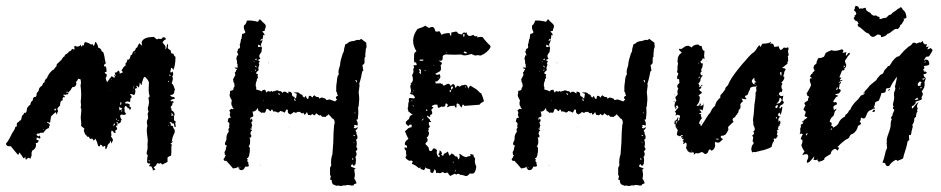

<svg xmlns="http://www.w3.org/2000/svg" viewBox="-34 -590 3192 651"><path d="M3 -94H-3L-8 -95Q-12 -96 -14 -103Q-6 -111 4 -132Q8 -141 14 -149L16 -153L17 -157Q19 -162 23 -161V-171Q25 -176 29 -176Q33 -183 37 -182L41 -198Q47 -202 48 -208Q53 -205 56 -212L57 -219Q58 -221 58 -224Q64 -233 69 -235Q69 -240 72 -245L75 -248L78 -251Q76 -255 80 -259Q82 -263 87 -261L90 -267V-271Q90 -275 97 -282Q97 -293 108 -299L110 -302L111 -306Q112 -309 117 -311Q117 -320 126 -326Q126 -331 135 -343Q144 -354 148 -354L151 -358L155 -363Q160 -368 158 -372Q162 -375 172 -385L176 -389L178 -393Q181 -398 185 -399Q185 -403 189 -406L193 -408L197 -411Q199 -416 202 -416Q204 -416 206 -418Q209 -421 210 -424H212L214 -423Q217 -421 219 -423Q217 -431 218.5 -433.5Q220 -436 226 -432Q238 -432 239 -439Q243 -427 245 -435Q246 -436 246 -438L248 -437L250 -435Q251 -444 254 -447Q256 -448 266 -444L270 -442L273 -440Q278 -438 279 -441Q281 -439 281 -438L282 -436L283 -434Q286 -437 287 -440L288 -444L289 -448Q293 -446 294 -443L295 -440L297 -438L298 -434V-429Q306 -427 309 -421L311 -416Q312 -415 316 -413L317 -410L318 -407L320 -399L321 -392Q323 -379 325 -376L323 -374L321 -372Q317 -370 319 -365H324Q328 -358 327 -346H324L321 -345Q323 -339 328 -338Q328 -332 327 -330L326 -328L325 -327Q323 -325 329 -311L337 -322L345 -332Q350 -327 354 -327Q358 -327 353 -335L355 -336H357Q355 -342 355 -344Q361 -342 367 -351Q372 -349 372 -340Q379 -344 382 -344Q383 -347 378 -351L381 -356L384 -361Q390 -368 392 -368V-371L391 -374Q399 -382 397 -388Q403 -386 406 -392L408 -398L409 -403Q414 -403 415 -409Q415 -410 415.5 -411.5Q416 -413 417 -414Q421 -418 424 -419L425 -422L426 -425Q427 -428 431 -429L434 -436L438 -443Q440 -443 442 -440L444 -438L446 -435Q447 -436 447 -441L446 -447Q450 -458 464 -462Q466 -463 470 -463.5Q474 -464 476 -464L488 -465L492 -461L496 -458Q499 -455 503 -459Q515 -455 518 -464L522 -463H525Q527 -462 529 -457Q522 -455 517 -446L522 -440L526 -435Q529 -429 526 -423Q530 -424 531 -431L532 -437Q534 -441 535 -442Q536 -439 536 -433L535 -431V-429Q534 -425 545 -419V-416L546 -413Q546 -410 549 -408Q554 -410 555 -405L557 -400Q559 -398 561 -398Q561 -366 553 -352Q552 -358 548 -360Q547 -361 546 -359Q545 -357 545 -353L543 -345Q548 -343 551 -348Q556 -337 550 -331Q555 -324 548 -308Q552 -305 555 -298L557 -292L559 -287L557 -280L556 -274Q553 -268 544 -268Q542 -264 550 -262L553 -261H555Q558 -260 559 -257Q558 -254 554 -254H552L550 -253Q546 -251 544 -249Q546 -245 549 -247H552L555 -244Q555 -242 554 -242H552L551 -241Q552 -234 544 -227Q549 -221 547 -216Q557 -212 558 -202Q555 -194 556 -187Q556 -179 561 -179Q563 -176 560 -173L561 -167L562 -160Q557 -158 557 -163L556 -168Q556 -170 554 -172Q548 -170 548 -175Q551 -177 549 -179Q550 -175 547 -175L545 -176H542Q541 -173 542 -172H544L545 -170V-164Q552 -164 553 -160V-158L554 -156Q556 -152 558 -150Q560 -142 556 -136Q556 -135 553 -129L551 -123L550 -118Q547 -109 549 -109Q549 -109 552 -112Q553 -108 544 -103L547 -101L549 -98Q547 -96 547 -92V-73L546 -62Q535 -59 534 -55V-41L516 -32L514 -34Q513 -36 511 -38Q509 -33 499 -37Q494 -25 488 -24Q486 -22 489 -20L491 -18L493 -16Q489 -13 484 -12Q485 -14 483 -19L481 -22L479 -26H473Q471 -28 473 -31L475 -33L476 -35L471 -36Q467 -36 466 -37Q463 -45 467 -63L463 -69L464 -76L466 -84Q467 -94 466 -101Q467 -106 467 -116L465 -132Q462 -153 466 -163Q461 -180 468 -188V-194L467 -200Q466 -207 470 -211Q465 -222 469 -230Q470 -231 470 -236L471 -240V-248L470 -253Q468 -260 473 -262V-267Q470 -273 470 -286Q471 -301 471 -310Q470 -318 457 -330Q452 -326 451 -321L448 -312L447 -308V-305Q447 -302 446 -302Q444 -302 440 -311L439 -302L437 -293L430 -300Q428 -298 429 -296L430 -294L431 -293L428 -290Q426 -290 423 -289Q428 -279 421 -267L418 -269L414 -270Q410 -272 407 -271Q408 -270 408 -268Q412 -265 412 -262Q413 -258 408 -256Q408 -247 407 -244L403 -245Q402 -246 400 -246Q390 -246 390 -240L394 -239H399Q405 -237 406 -235Q408 -232 405 -232H402L406 -229L410 -225Q411 -221 406 -217Q404 -225 399 -223Q398 -229 390 -231L389 -227L388 -224Q387 -221 389 -217Q386 -212 394 -204Q386 -198 383 -201Q366 -204 379 -183Q374 -182 376 -177Q372 -170 363 -171L365 -165Q359 -164 359 -162L361 -159L363 -155Q364 -151 361 -150Q358 -150 358 -148Q356 -145 358 -139Q354 -138 351 -142L349 -145Q347 -147 345 -147Q342 -144 343 -138L344 -133Q344 -130 342 -128Q349 -118 349 -116Q349 -114 348 -112L346 -108L345 -103Q344 -105 342.5 -108.5Q341 -112 341 -113L339 -109L338 -106Q335 -102 334 -102Q333 -101 331 -98L330 -93Q329 -88 325 -84Q322 -85 323 -94Q319 -97 315 -91Q312 -100 305 -99Q306 -95 304.5 -94Q303 -93 299 -95Q295 -111 289 -120Q288 -118 286 -115Q284 -114 284 -113L281 -117L278 -121Q274 -117 271 -120Q268 -122 268 -127Q264 -124 261 -128L258 -132Q256 -134 255 -134L253 -139L251 -144Q249 -151 253 -153Q243 -161 241 -163Q242 -169 241 -179Q239 -192 240 -195L242 -219Q238 -226 241 -233Q239 -248 240 -249Q243 -268 239 -301Q242 -308 239 -321L231 -323Q230 -320 229 -318.5Q228 -317 227 -315.5Q226 -314 225 -313.5Q224 -313 223 -313Q227 -307 223 -300Q219 -294 212 -295Q207 -289 206 -285L204 -283L202 -281L198 -277Q198 -270 195 -270H191Q190 -270 188 -268L186 -269H184Q182 -270 180 -267Q187 -264 186 -260Q180 -262 179 -258Q177 -255 179 -250Q172 -249 171 -243L170 -237L169 -231Q159 -224 161 -218L162 -216L163 -214Q163 -212 160 -207L158 -201L155 -210L147 -203L139 -195Q138 -189 136 -175Q134 -173 131 -175L129 -176L126 -177Q124 -175 127 -174L130 -172L132 -171Q136 -166 135 -165L133 -162Q132 -161 132 -156Q125 -154 121 -150L117 -145L113 -140H103Q101 -138 98 -137H92Q89 -134 91 -131L94 -129L96 -127Q97 -128 99 -131Q106 -124 101 -120L96 -122L91 -124Q90 -123 90 -120V-116L94 -115L98 -113Q97 -112 95 -109Q96 -108 93 -106Q90 -104 87 -106Q92 -88 75 -79Q73 -73 73 -72V-67Q74 -62 69 -52L63 -55L60 -54L58 -52Q56 -48 53 -50Q52 -51 52 -59Q48 -52 45 -54L43 -57L41 -61L32 -73Q31 -72 31 -71L30 -69Q30 -68 29 -67Q28 -66 28 -64L21 -72L15 -79ZM370 -223 371 -219V-216L374 -217L377 -218Q379 -219 381 -223Q374 -223 372 -228Q370 -226 370 -223ZM349 -164Q356 -164 356 -171Q354 -172 352.5 -170Q351 -168 349 -164ZM547 -206 548 -205V-204Q548 -199 547 -197L555 -199L550 -204V-206Q550 -207 549 -208ZM373 -235H376Q380 -240 375 -245Q373 -235 373 -235ZM421 -302Q419 -297 417 -289Q420 -289 421 -302ZM150 -220 151 -217 152 -214 154 -216 155 -218Q158 -220 156 -222ZM360 -176 362 -174 363 -171Q366 -174 365 -176Q364 -177 360 -176ZM194 -279 189 -278Q193 -275 198 -277Q196 -279 194 -279ZM357 -336 356 -334 357 -333H358L360 -335Q358 -335 357 -336ZM540 -338Q541 -336 541 -331Q544 -334 545 -334Q545 -335 540 -338ZM370 -181 367 -183Q366 -183 364 -181Q368 -180 370 -181ZM363 -183Q362 -184 362 -184Q362 -186 361 -186L360 -189Q357 -184 363 -183ZM377 -212Q379 -212 381 -214L379 -216Q375 -214 377 -212ZM423 -414V-408Q426 -412 423 -414ZM469 -46 471 -44 472 -42Q474 -45 473.5 -46Q473 -47 469 -46ZM537 -311Q537 -312 538 -313Q538 -314 539 -316Q533 -315 537 -311ZM538 -166 536 -162Q539 -162 538 -166ZM552 -187Q548 -188 548 -188Q548 -186 552 -187ZM346 -320 344 -322Q342 -320 346 -320ZM418 -282 417 -283 416 -285Q417 -282 417.5 -281Q418 -280 419 -281Q419 -282 418 -282ZM116 -150 113 -153Q113 -148 116 -150ZM318 -383 317 -382 318 -381Q320 -383 318 -383ZM341 -283V-284L340 -285Q340 -283 341 -283ZM482 -31Q481 -32 480 -32Q480 -31 482 -31ZM523 -436Z M728 -55Q726 -57 732 -63Q727 -64 728 -70Q726 -73 728 -76L730 -79L731 -82L732 -85V-89Q734 -94 736 -96Q727 -97 729 -106L732 -112L734 -118Q732 -132 742 -144Q738 -151 744 -158Q742 -162 743 -164L744 -170Q743 -175 738 -177L739 -183L740 -187Q741 -191 749 -191Q747 -194 745 -200V-203L746 -205Q748 -210 743 -215Q750 -222 752 -221L754 -220Q757 -220 758 -221Q758 -222 757 -223L755 -225Q753 -226 754 -229Q748 -234 752 -250L749 -255L746 -261Q743 -268 746 -273Q745 -280 747 -282L751 -283L757 -285Q756 -287 758 -291L759 -294L761 -296V-301L760 -308Q758 -310 757 -314V-318L756 -322Q758 -323 760 -328L762 -332L764 -336L763 -340L762 -344L763 -345Q764 -346 765 -346L766 -349Q766 -353 769 -353Q770 -357 767 -357L764 -358L761 -361H772Q774 -362 772 -364L771 -366V-367Q773 -372 769 -376Q771 -382 767 -391Q770 -398 769 -402H774L773 -407L771 -411Q769 -418 773 -419Q771 -425 778 -426Q780 -428 780 -433L779 -436V-439L781 -444L782 -450Q782 -456 785 -459L786 -467L787 -475Q796 -476 798 -481Q790 -496 794 -505Q798 -506 800 -511L802 -516L803 -520Q817 -522 841 -516L842 -519L844 -521Q845 -523 847 -525L852 -520L857 -515Q866 -508 867 -503Q868 -501 866 -495L864 -490L863 -485Q857 -485 855 -483Q864 -475 863 -470L861 -471L859 -472L858 -468V-464Q856 -457 855 -456Q857 -453 854 -446L851 -441Q851 -437 852 -435Q849 -434 847 -436L845 -437L843 -439Q841 -437 841 -436V-432Q843 -428 851 -433Q854 -432 854 -425L853 -420V-415L849 -409L846 -404Q843 -398 849 -391Q842 -388 839 -386Q845 -384 846 -383Q847 -380 843 -376Q845 -374 845 -370L843 -364Q840 -356 844 -353L839 -349L835 -344Q832 -340 841 -338Q838 -332 841 -326Q836 -322 837 -318Q830 -302 835 -293V-291L834 -287Q848 -283 854 -280Q855 -284 858 -285H861L865 -286Q866 -284 867.5 -280.5Q869 -277 869 -276Q871 -278 873 -280L875 -281Q878 -281 879 -280Q883 -278 887 -282L891 -278Q892 -282 898 -281Q903 -285 909 -283L913 -281Q916 -280 919 -281L920 -279L922 -277Q924 -275 925 -275Q925 -278 928 -279H933L936 -278L938 -276L944 -273V-276L943 -279Q954 -280 956 -272V-268L957 -265Q958 -263 965 -261Q963 -258 970 -256Q970 -258 970.5 -261Q971 -264 971.5 -266Q972 -268 972 -269.5Q972 -271 972 -272L967 -274L961 -276Q975 -278 980 -275L982 -273L984 -271Q986 -270 992 -268Q990 -264 998 -259L1000 -262L1002 -265L1004 -262L1005 -259Q1006 -255 1010 -254Q1012 -256 1012 -258L1013 -263Q1013 -266 1020 -265Q1024 -258 1026 -260L1028 -264Q1030 -266 1032 -267Q1037 -262 1040 -261H1044Q1048 -261 1049 -255Q1054 -260 1059 -259L1065 -257L1070 -255Q1071 -248 1082 -253L1092 -250L1102 -246L1109 -253Q1104 -256 1105 -260Q1106 -264 1112 -265L1110 -269Q1109 -271 1109 -274Q1109 -276 1108 -277L1106 -279V-294Q1106 -297 1106.5 -303Q1107 -309 1108 -312Q1109 -334 1115 -338Q1112 -346 1116 -359L1119 -369L1120 -379L1122 -388L1125 -398Q1128 -410 1132 -416Q1132 -425 1137 -440Q1138 -440 1140 -441Q1142 -442 1143 -442Q1149 -450 1165 -451L1169 -452L1174 -454Q1179 -456 1184 -454Q1186 -455 1188 -456.5Q1190 -458 1191 -458L1200 -451L1208 -445V-439L1209 -434Q1209 -428 1206 -423V-417L1205 -411Q1204 -404 1205 -398Q1202 -396 1202 -391V-382Q1203 -372 1195 -370Q1196 -359 1198 -351Q1197 -351 1194 -347L1192 -337L1190 -327Q1187 -314 1184 -306Q1186 -300 1184 -292L1183 -284L1182 -277Q1184 -263 1184 -253L1183 -241L1182 -229L1180 -227Q1181 -221 1181 -206L1180 -196L1179 -185H1177L1174 -184Q1181 -174 1178 -164Q1169 -168 1166 -165Q1170 -160 1165 -158Q1168 -154 1172 -155L1175 -157L1179 -159Q1180 -155 1171 -147Q1177 -139 1174 -136Q1178 -132 1178 -125Q1178 -117 1173 -117Q1178 -105 1174 -92Q1182 -84 1172 -77Q1175 -72 1175 -68Q1175 -62 1171 -58Q1173 -52 1173 -46L1172 -40V-34L1170 -32Q1168 -29 1166 -27Q1161 -32 1160 -34L1158 -31L1155 -27Q1157 -24 1163 -22L1167 -21L1172 -18Q1167 -16 1167 -15L1168 -8L1169 -1Q1170 4 1168 12Q1166 16 1171 21L1173 26L1175 31L1171 33L1166 35Q1166 39 1161 39H1157L1153 38Q1142 36 1138 39Q1134 38 1129 39L1121 41Q1114 38 1107 40Q1103 38 1095 35Q1092 31 1091 27V22Q1091 20 1085 19L1086 15L1087 11Q1089 6 1085 4V-18Q1085 -24 1089 -28Q1087 -52 1093 -66Q1097 -110 1097 -141Q1097 -143 1099 -167Q1102 -174 1100 -180Q1098 -188 1091 -189Q1091 -191 1089 -193L1086 -196Q1081 -201 1080 -203Q1080 -202 1079 -202L1078 -200L1075 -198Q1071 -197 1070 -193Q1068 -194 1064 -194H1060Q1057 -194 1053 -200Q1051 -200 1049 -198L1046 -200L1044 -202Q1041 -203 1038 -206Q1034 -199 1032 -199Q1031 -199 1024 -204Q1023 -200 1019 -199L1015 -200H1011Q1010 -202 1008.5 -205.5Q1007 -209 1007 -210L1003 -205Q1002 -202 1000 -202Q996 -199 996 -208Q993 -205 989 -206Q984 -208 983 -212Q982 -209 975 -211Q969 -204 962 -211Q960 -207 957 -206L954 -204L951 -202Q942 -205 942 -211V-215Q942 -217 940 -219Q936 -219 935 -215L933 -211L931 -208Q923 -213 919 -213Q916 -215 914 -211Q908 -206 903 -211L898 -212H892L891 -214V-216Q891 -218 887 -219Q884 -213 883 -213L881 -214L878 -217Q875 -221 870 -221Q870 -220 868 -216L866 -211Q863 -205 857 -209Q853 -206 850 -209L847 -212Q846 -213 843 -213Q842 -214 840 -224Q832 -210 822 -212L824 -204L825 -196Q824 -196 823 -195Q822 -194 821 -193L817 -192Q813 -191 816 -182Q818 -186 819 -189Q822 -184 822 -182Q822 -177 818 -176Q820 -166 821 -163Q817 -159 820 -154H814Q814 -152 817 -151L819 -150L821 -148Q816 -146 815 -136Q817 -132 818 -131Q818 -126 817 -123L815 -124L812 -125L814 -117V-108Q814 -99 809 -94Q814 -90 813 -86V-74L812 -71Q810 -68 812 -66L810 -62L809 -58Q808 -55 803 -53Q805 -49 807 -47L803 -45Q810 -38 808 -37V-34Q808 -33 810 -29Q809 -25 804 -25H797Q795 -17 789 -14Q780 -11 776 -18Q776 -18 775 -20Q774 -23 774 -25Q770 -20 756 -19L745 -32L733 -45Q728 -43 725 -47Q722 -51 728 -55ZM849 -453Q849 -452 850 -451Q851 -451 852 -452Q853 -453 855 -456L854 -457L852 -458Q850 -454 849 -453ZM968 -247Q969 -248 967 -252L966 -255L965 -257Q961 -250 968 -247ZM832 -367Q831 -368 831 -367Q831 -365 832 -364L835 -361Q836 -362 836 -363L835 -365Q833 -367 832 -367ZM1175 -318H1170L1172 -316L1173 -314Q1173 -312 1175 -310Q1176 -311 1176 -314ZM915 -270 913 -273Q911 -275 909 -275Q911 -271 912 -268Q913 -268 915 -270ZM1160 -55V-52L1159 -50Q1164 -48 1165 -49ZM1170 -130Q1166 -134 1164 -130Q1167 -127 1170 -130ZM830 -388 836 -386V-389L835 -392L833 -390Q831 -389 830 -388ZM1171 -205Q1170 -206 1170 -212Q1167 -205 1171 -205ZM834 -349V-356Q830 -350 834 -349ZM776 -18Q781 -20 781 -25Q779 -21 776 -18ZM1169 -105 1163 -108Q1166 -104 1169 -105ZM827 -382V-383Q826 -382 826 -381Q827 -381 829 -379Q830 -380 828 -381ZM818 -349 817 -348V-347Q820 -347 818 -349ZM878 -376V-378Q875 -378 877 -376Q878 -375 878 -376ZM777 -24Q778 -25 776 -25Q775 -24 777 -24ZM945 -158 947 -160Q945 -160 945 -158ZM861 -249H859V-248Q861 -246 861 -249ZM850 -31V-29Q850 -28 851 -29V-30Q851 -31 850 -31ZM440 -83V-82Q441 -83 440 -83Z M1338 -85Q1336 -90 1341 -91Q1341 -89 1343 -87Q1351 -95 1339 -99Q1337 -111 1351 -119Q1347 -125 1339 -145L1344 -149L1349 -154Q1356 -159 1361 -158L1362 -163V-167Q1352 -169 1351 -162L1349 -163L1348 -164Q1348 -166 1345 -168L1343 -169L1342 -171V-177Q1344 -180 1346 -180Q1346 -182 1349 -184L1351 -185L1353 -187Q1354 -199 1366 -202Q1360 -204 1357 -207L1354 -210Q1352 -212 1350 -212Q1351 -217 1348 -222L1350 -228V-234Q1350 -242 1353 -247L1352 -250V-253Q1352 -256 1355 -258L1364 -257Q1369 -255 1371 -257Q1373 -258 1373 -259Q1373 -260 1371.5 -262.5Q1370 -265 1367 -268L1364 -270H1360Q1357 -271 1356 -274Q1361 -276 1359 -288L1358 -292L1357 -297Q1357 -301 1360 -304L1359 -305L1358 -307Q1371 -314 1363 -336Q1368 -341 1368 -349L1367 -355L1370 -361L1368 -369H1378Q1380 -371 1378 -374L1377 -377L1376 -379Q1375 -378 1371 -378Q1369 -388 1370 -394V-402L1371 -410Q1376 -415 1378 -416Q1354 -454 1381 -491L1387 -494L1394 -496Q1404 -500 1408 -503L1414 -499L1421 -495Q1438 -506 1442 -484Q1446 -482 1450 -483L1453 -484Q1456 -484 1457 -483Q1458 -481 1463 -472Q1474 -478 1490 -478L1492 -473L1495 -467L1496 -472V-476Q1496 -479 1497 -480L1512 -483Q1518 -482 1518 -477Q1521 -476 1526 -474.5Q1531 -473 1532 -473Q1534 -477 1537 -479Q1542 -481 1543 -478L1545 -479L1547 -481Q1551 -468 1558 -468Q1564 -468 1571 -472Q1577 -463 1585 -469Q1584 -468 1584 -463L1589 -464L1595 -465Q1604 -465 1605 -461Q1606 -458 1612 -452L1620 -443L1623 -440L1626 -438Q1630 -434 1629 -430Q1621 -413 1597 -402H1592Q1589 -403 1585 -403L1580 -402Q1575 -401 1565 -407L1557 -405L1549 -403Q1539 -401 1533 -404Q1532 -405 1529 -405H1524Q1506 -404 1488 -405Q1474 -407 1469 -402Q1466 -399 1467 -393Q1467 -381 1454 -385Q1455 -383 1459 -381L1461 -379L1463 -378Q1467 -376 1460 -368Q1463 -354 1459 -350Q1457 -347 1442 -340Q1446 -333 1456 -339Q1461 -331 1458 -325L1456 -323Q1455 -321 1454 -320L1448 -314H1442Q1443 -312 1443 -307Q1455 -307 1460 -308Q1462 -303 1466 -307Q1467 -300 1471 -300Q1474 -300 1478 -303Q1482 -306 1486 -306Q1491 -306 1494 -298Q1500 -307 1505 -304Q1508 -303 1510 -292L1514 -296L1515 -298V-299Q1517 -301 1525 -296L1527 -298L1530 -300Q1535 -302 1537 -301Q1551 -307 1553 -289Q1554 -291 1557 -295Q1560 -299 1560 -300L1570 -294L1580 -288L1585 -284L1589 -280Q1593 -275 1598 -273L1603 -260L1607 -247L1603 -244L1599 -242Q1593 -238 1592 -235L1567 -233L1541 -231L1536 -236Q1532 -232 1532 -226Q1530 -225 1526 -231Q1526 -232 1525 -233L1523 -236L1520 -238Q1517 -241 1514 -237V-230Q1514 -226 1512 -224Q1510 -226 1509 -228L1508 -230L1507 -232L1501 -231H1495Q1489 -230 1483 -226Q1481 -228 1483 -231L1484 -232L1485 -235L1483 -236Q1481 -238 1479 -240Q1476 -238 1476 -236V-233L1475 -230Q1467 -226 1464 -229L1461 -228L1458 -226Q1454 -224 1451 -225Q1451 -227 1449 -235Q1437 -237 1430 -230Q1430 -229 1432 -227H1435Q1436 -226 1434 -223L1431 -221L1429 -219V-215L1431 -211Q1432 -207 1431 -203L1428 -202L1426 -200Q1423 -199 1425 -194Q1423 -193 1419 -195L1417 -197L1414 -198Q1413 -195 1417 -191L1421 -187L1424 -184Q1423 -182 1425 -180L1427 -179Q1428 -178 1428 -176Q1423 -177 1421 -176Q1419 -175 1420 -172Q1420 -168 1421 -166L1424 -160Q1417 -155 1419 -152L1420 -151V-150Q1420 -149 1417 -146Q1422 -142 1420 -134Q1419 -129 1412 -122Q1416 -121 1416 -116L1415 -112L1414 -108Q1411 -109 1409 -104Q1408 -100 1412 -98Q1420 -90 1420 -87V-84L1423 -78Q1431 -76 1434 -86Q1440 -88 1444 -84Q1449 -81 1447 -76Q1445 -68 1453 -57L1456 -59L1459 -60L1452 -67Q1458 -72 1456 -80Q1461 -78 1462 -76L1463 -73L1465 -71L1462 -65L1464 -64Q1467 -62 1469 -61Q1469 -67 1474 -70L1479 -72L1483 -76Q1486 -75 1487 -69Q1489 -63 1491 -62L1494 -66L1497 -70L1500 -68L1504 -66Q1507 -64 1509 -60H1513Q1517 -59 1518 -55L1519 -52L1521 -49Q1527 -57 1523 -69L1529 -66L1534 -62Q1538 -59 1547 -57Q1548 -58 1554 -60L1562 -61L1561 -64L1559 -67Q1563 -68 1572 -65Q1569 -61 1577 -53Q1574 -39 1581 -25L1579 -15Q1577 -8 1576 -7Q1573 1 1559 -2Q1552 7 1546 7L1542 6L1539 5Q1532 2 1527 3Q1520 -4 1513 2Q1506 -4 1502 3Q1499 2 1498 3L1496 5L1495 7Q1490 5 1488 2L1486 -2L1483 -5L1479 -4L1475 -3Q1471 -3 1468 -7Q1459 -2 1456 -3L1452 -4Q1448 -4 1445 -3L1444 -7V-10Q1443 -14 1439 -16L1437 -10L1434 -4Q1429 -3 1426.5 -5.5Q1424 -8 1425 -15L1421 -17L1416 -18Q1409 -20 1408 -24V-21L1407 -18Q1406 -14 1402 -13L1399 -15L1395 -16Q1391 -17 1391 -22Q1389 -24 1389 -21L1388 -20H1386L1381 -24L1376 -28Q1368 -33 1363 -34V-38L1366 -41Q1365 -44 1360 -46L1356 -45H1353L1344 -51L1342 -54L1341 -56Q1341 -60 1344 -61Q1342 -74 1343 -79Q1340 -80 1338 -85ZM1393 -338V-353Q1391 -355 1389 -355.5Q1387 -356 1386 -355L1388 -352L1389 -349Q1390 -346 1387 -343L1389 -342Q1391 -340 1393 -338ZM1538 -412 1541 -410 1544 -409Q1547 -408 1550 -411L1547 -413L1543 -415Q1539 -416 1538 -412ZM1495 -291 1496 -288V-285L1498 -287L1500 -289Q1502 -293 1502 -294Q1502 -295 1500 -297Q1499 -298 1497 -296Q1495 -294 1495 -291ZM1401 -388H1389V-384H1399Q1402 -384 1401 -388ZM1539 -464 1540 -467 1541 -470Q1543 -473 1538 -475Q1534 -471 1539 -464ZM1396 -180 1403 -187Q1400 -188 1398.5 -186Q1397 -184 1396 -180ZM1496 -285 1493 -284 1489 -282 1494 -277ZM1510 -16 1509 -11 1508 -7Q1512 -9 1510 -16ZM1411 -220V-213L1414 -215L1416 -216Q1414 -217 1411 -220ZM1546 -293V-298Q1541 -295 1546 -293ZM1502 -43 1501 -40 1505 -38 1504 -40 1503 -41ZM1364 -232Q1367 -231 1370 -228Q1369 -234 1364 -232ZM1482 -411Q1481 -412 1481 -415Q1477 -413 1482 -411ZM1365 -248Q1364 -248 1362 -250Q1361 -249 1361 -247Q1363 -246 1365 -248ZM1408 -352H1406Q1405 -351 1406 -350Q1406 -349 1408 -349Q1408 -350 1409 -351ZM1366 -276H1361Q1363 -273 1366 -276ZM1367 -284 1370 -279Q1370 -284 1367 -284ZM1437 -370V-366L1438 -368L1439 -369Q1437 -369 1437 -370ZM1450 -328H1454V-329H1450ZM1361 -304 1363 -305H1364Q1364 -306 1363 -307Q1363 -306 1361 -304ZM1518 -233H1520V-232H1518ZM1520 -43V-44H1519Q1519 -43 1520 -43ZM1348 -144 1349 -143Q1349 -144 1348 -144ZM1425 -73 1424 -72Z M1705 -55Q1703 -57 1709 -63Q1704 -64 1705 -70Q1703 -73 1705 -76L1707 -79L1708 -82L1709 -85V-89Q1711 -94 1713 -96Q1704 -97 1706 -106L1709 -112L1711 -118Q1709 -132 1719 -144Q1715 -151 1721 -158Q1719 -162 1720 -164L1721 -170Q1720 -175 1715 -177L1716 -183L1717 -187Q1718 -191 1726 -191Q1724 -194 1722 -200V-203L1723 -205Q1725 -210 1720 -215Q1727 -222 1729 -221L1731 -220Q1734 -220 1735 -221Q1735 -222 1734 -223L1732 -225Q1730 -226 1731 -229Q1725 -234 1729 -250L1726 -255L1723 -261Q1720 -268 1723 -273Q1722 -280 1724 -282L1728 -283L1734 -285Q1733 -287 1735 -291L1736 -294L1738 -296V-301L1737 -308Q1735 -310 1734 -314V-318L1733 -322Q1735 -323 1737 -328L1739 -332L1741 -336L1740 -340L1739 -344L1740 -345Q1741 -346 1742 -346L1743 -349Q1743 -353 1746 -353Q1747 -357 1744 -357L1741 -358L1738 -361H1749Q1751 -362 1749 -364L1748 -366V-367Q1750 -372 1746 -376Q1748 -382 1744 -391Q1747 -398 1746 -402H1751L1750 -407L1748 -411Q1746 -418 1750 -419Q1748 -425 1755 -426Q1757 -428 1757 -433L1756 -436V-439L1758 -444L1759 -450Q1759 -456 1762 -459L1763 -467L1764 -475Q1773 -476 1775 -481Q1767 -496 1771 -505Q1775 -506 1777 -511L1779 -516L1780 -520Q1794 -522 1818 -516L1819 -519L1821 -521Q1822 -523 1824 -525L1829 -520L1834 -515Q1843 -508 1844 -503Q1845 -501 1843 -495L1841 -490L1840 -485Q1834 -485 1832 -483Q1841 -475 1840 -470L1838 -471L1836 -472L1835 -468V-464Q1833 -457 1832 -456Q1834 -453 1831 -446L1828 -441Q1828 -437 1829 -435Q1826 -434 1824 -436L1822 -437L1820 -439Q1818 -437 1818 -436V-432Q1820 -428 1828 -433Q1831 -432 1831 -425L1830 -420V-415L1826 -409L1823 -404Q1820 -398 1826 -391Q1819 -388 1816 -386Q1822 -384 1823 -383Q1824 -380 1820 -376Q1822 -374 1822 -370L1820 -364Q1817 -356 1821 -353L1816 -349L1812 -344Q1809 -340 1818 -338Q1815 -332 1818 -326Q1813 -322 1814 -318Q1807 -302 1812 -293V-291L1811 -287Q1825 -283 1831 -280Q1832 -284 1835 -285H1838L1842 -286Q1843 -284 1844.5 -280.5Q1846 -277 1846 -276Q1848 -278 1850 -280L1852 -281Q1855 -281 1856 -280Q1860 -278 1864 -282L1868 -278Q1869 -282 1875 -281Q1880 -285 1886 -283L1890 -281Q1893 -280 1896 -281L1897 -279L1899 -277Q1901 -275 1902 -275Q1902 -278 1905 -279H1910L1913 -278L1915 -276L1921 -273V-276L1920 -279Q1931 -280 1933 -272V-268L1934 -265Q1935 -263 1942 -261Q1940 -258 1947 -256Q1947 -258 1947.5 -261Q1948 -264 1948.5 -266Q1949 -268 1949 -269.5Q1949 -271 1949 -272L1944 -274L1938 -276Q1952 -278 1957 -275L1959 -273L1961 -271Q1963 -270 1969 -268Q1967 -264 1975 -259L1977 -262L1979 -265L1981 -262L1982 -259Q1983 -255 1987 -254Q1989 -256 1989 -258L1990 -263Q1990 -266 1997 -265Q2001 -258 2003 -260L2005 -264Q2007 -266 2009 -267Q2014 -262 2017 -261H2021Q2025 -261 2026 -255Q2031 -260 2036 -259L2042 -257L2047 -255Q2048 -248 2059 -253L2069 -250L2079 -246L2086 -253Q2081 -256 2082 -260Q2083 -264 2089 -265L2087 -269Q2086 -271 2086 -274Q2086 -276 2085 -277L2083 -279V-294Q2083 -297 2083.5 -303Q2084 -309 2085 -312Q2086 -334 2092 -338Q2089 -346 2093 -359L2096 -369L2097 -379L2099 -388L2102 -398Q2105 -410 2109 -416Q2109 -425 2114 -440Q2115 -440 2117 -441Q2119 -442 2120 -442Q2126 -450 2142 -451L2146 -452L2151 -454Q2156 -456 2161 -454Q2163 -455 2165 -456.5Q2167 -458 2168 -458L2177 -451L2185 -445V-439L2186 -434Q2186 -428 2183 -423V-417L2182 -411Q2181 -404 2182 -398Q2179 -396 2179 -391V-382Q2180 -372 2172 -370Q2173 -359 2175 -351Q2174 -351 2171 -347L2169 -337L2167 -327Q2164 -314 2161 -306Q2163 -300 2161 -292L2160 -284L2159 -277Q2161 -263 2161 -253L2160 -241L2159 -229L2157 -227Q2158 -221 2158 -206L2157 -196L2156 -185H2154L2151 -184Q2158 -174 2155 -164Q2146 -168 2143 -165Q2147 -160 2142 -158Q2145 -154 2149 -155L2152 -157L2156 -159Q2157 -155 2148 -147Q2154 -139 2151 -136Q2155 -132 2155 -125Q2155 -117 2150 -117Q2155 -105 2151 -92Q2159 -84 2149 -77Q2152 -72 2152 -68Q2152 -62 2148 -58Q2150 -52 2150 -46L2149 -40V-34L2147 -32Q2145 -29 2143 -27Q2138 -32 2137 -34L2135 -31L2132 -27Q2134 -24 2140 -22L2144 -21L2149 -18Q2144 -16 2144 -15L2145 -8L2146 -1Q2147 4 2145 12Q2143 16 2148 21L2150 26L2152 31L2148 33L2143 35Q2143 39 2138 39H2134L2130 38Q2119 36 2115 39Q2111 38 2106 39L2098 41Q2091 38 2084 40Q2080 38 2072 35Q2069 31 2068 27V22Q2068 20 2062 19L2063 15L2064 11Q2066 6 2062 4V-18Q2062 -24 2066 -28Q2064 -52 2070 -66Q2074 -110 2074 -141Q2074 -143 2076 -167Q2079 -174 2077 -180Q2075 -188 2068 -189Q2068 -191 2066 -193L2063 -196Q2058 -201 2057 -203Q2057 -202 2056 -202L2055 -200L2052 -198Q2048 -197 2047 -193Q2045 -194 2041 -194H2037Q2034 -194 2030 -200Q2028 -200 2026 -198L2023 -200L2021 -202Q2018 -203 2015 -206Q2011 -199 2009 -199Q2008 -199 2001 -204Q2000 -200 1996 -199L1992 -200H1988Q1987 -202 1985.5 -205.5Q1984 -209 1984 -210L1980 -205Q1979 -202 1977 -202Q1973 -199 1973 -208Q1970 -205 1966 -206Q1961 -208 1960 -212Q1959 -209 1952 -211Q1946 -204 1939 -211Q1937 -207 1934 -206L1931 -204L1928 -202Q1919 -205 1919 -211V-215Q1919 -217 1917 -219Q1913 -219 1912 -215L1910 -211L1908 -208Q1900 -213 1896 -213Q1893 -215 1891 -211Q1885 -206 1880 -211L1875 -212H1869L1868 -214V-216Q1868 -218 1864 -219Q1861 -213 1860 -213L1858 -214L1855 -217Q1852 -221 1847 -221Q1847 -220 1845 -216L1843 -211Q1840 -205 1834 -209Q1830 -206 1827 -209L1824 -212Q1823 -213 1820 -213Q1819 -214 1817 -224Q1809 -210 1799 -212L1801 -204L1802 -196Q1801 -196 1800 -195Q1799 -194 1798 -193L1794 -192Q1790 -191 1793 -182Q1795 -186 1796 -189Q1799 -184 1799 -182Q1799 -177 1795 -176Q1797 -166 1798 -163Q1794 -159 1797 -154H1791Q1791 -152 1794 -151L1796 -150L1798 -148Q1793 -146 1792 -136Q1794 -132 1795 -131Q1795 -126 1794 -123L1792 -124L1789 -125L1791 -117V-108Q1791 -99 1786 -94Q1791 -90 1790 -86V-74L1789 -71Q1787 -68 1789 -66L1787 -62L1786 -58Q1785 -55 1780 -53Q1782 -49 1784 -47L1780 -45Q1787 -38 1785 -37V-34Q1785 -33 1787 -29Q1786 -25 1781 -25H1774Q1772 -17 1766 -14Q1757 -11 1753 -18Q1753 -18 1752 -20Q1751 -23 1751 -25Q1747 -20 1733 -19L1722 -32L1710 -45Q1705 -43 1702 -47Q1699 -51 1705 -55ZM1826 -453Q1826 -452 1827 -451Q1828 -451 1829 -452Q1830 -453 1832 -456L1831 -457L1829 -458Q1827 -454 1826 -453ZM1945 -247Q1946 -248 1944 -252L1943 -255L1942 -257Q1938 -250 1945 -247ZM1809 -367Q1808 -368 1808 -367Q1808 -365 1809 -364L1812 -361Q1813 -362 1813 -363L1812 -365Q1810 -367 1809 -367ZM2152 -318H2147L2149 -316L2150 -314Q2150 -312 2152 -310Q2153 -311 2153 -314ZM1892 -270 1890 -273Q1888 -275 1886 -275Q1888 -271 1889 -268Q1890 -268 1892 -270ZM2137 -55V-52L2136 -50Q2141 -48 2142 -49ZM2147 -130Q2143 -134 2141 -130Q2144 -127 2147 -130ZM1807 -388 1813 -386V-389L1812 -392L1810 -390Q1808 -389 1807 -388ZM2148 -205Q2147 -206 2147 -212Q2144 -205 2148 -205ZM1811 -349V-356Q1807 -350 1811 -349ZM1753 -18Q1758 -20 1758 -25Q1756 -21 1753 -18ZM2146 -105 2140 -108Q2143 -104 2146 -105ZM1804 -382V-383Q1803 -382 1803 -381Q1804 -381 1806 -379Q1807 -380 1805 -381ZM1795 -349 1794 -348V-347Q1797 -347 1795 -349ZM1855 -376V-378Q1852 -378 1854 -376Q1855 -375 1855 -376ZM1754 -24Q1755 -25 1753 -25Q1752 -24 1754 -24ZM1922 -158 1924 -160Q1922 -160 1922 -158ZM1838 -249H1836V-248Q1838 -246 1838 -249ZM1827 -31V-29Q1827 -28 1828 -29V-30Q1828 -31 1827 -31ZM1417 -83V-82Q1418 -83 1417 -83Z M2278 -411 2268 -421Q2270 -428 2275 -423L2281 -427L2287 -431Q2290 -434 2294 -434Q2299 -436 2302 -434Q2304 -432 2307 -432L2308 -431Q2309 -430 2310 -430Q2312 -428 2314 -432L2315 -434L2317 -435Q2329 -441 2336 -438Q2336 -434 2345 -434L2346 -429L2348 -423Q2349 -419 2355 -417L2354 -412V-408Q2354 -402 2353 -401L2354 -398V-395Q2356 -392 2354 -390L2349 -393Q2347 -385 2341 -382Q2342 -373 2350 -375Q2347 -368 2348 -363Q2340 -351 2346 -349Q2340 -344 2341 -340Q2343 -332 2350 -335Q2342 -327 2341 -321V-318L2340 -315Q2339 -312 2334 -307Q2338 -300 2338 -298L2337 -297Q2335 -296 2337 -294Q2341 -296 2342 -298L2344 -301L2346 -303Q2351 -301 2343 -298Q2347 -292 2336 -286L2339 -283L2341 -281Q2344 -280 2346 -276Q2343 -272 2342 -272L2339 -270L2338 -269L2334 -267Q2341 -263 2338 -252Q2337 -242 2329 -234Q2327 -231 2331 -231L2334 -232H2337L2339 -240Q2345 -238 2340 -230Q2350 -232 2351 -238Q2352 -234 2351 -227L2348 -215Q2345 -220 2337 -218Q2340 -216 2345 -209Q2338 -206 2335 -203Q2341 -204 2342 -203Q2345 -202 2342 -198L2346 -189Q2343 -186 2339 -180L2336 -171Q2337 -170 2341 -170Q2340 -163 2344 -163Q2347 -169 2356 -182L2362 -192L2368 -201L2374 -208L2378 -216Q2384 -227 2391 -231Q2390 -235 2396 -246Q2403 -255 2409 -260Q2406 -265 2412 -271L2416 -275L2419 -279Q2423 -285 2425 -287Q2424 -289 2427 -294L2431 -298L2434 -301Q2443 -324 2470 -357Q2484 -375 2493 -384L2504 -397L2515 -408Q2527 -415 2534 -429Q2539 -437 2542 -436L2543 -435V-433Q2542 -432 2543 -431.5Q2544 -431 2545 -432Q2549 -438 2551 -442Q2557 -441 2572 -444L2574 -445L2576 -446Q2580 -448 2581 -447L2579 -444L2577 -441Q2589 -446 2591 -431L2600 -432L2607 -433Q2606 -427 2613 -420L2619 -424L2624 -429L2628 -428H2631Q2633 -427 2638 -430L2640 -424Q2640 -421 2637 -418Q2639 -418 2638 -414L2639 -410L2640 -406Q2640 -400 2637 -399L2638 -394V-389Q2640 -383 2635 -378Q2637 -376 2636 -374L2627 -367L2622 -363L2617 -359Q2626 -360 2630 -355L2628 -351L2626 -348Q2624 -342 2625 -341Q2619 -330 2626 -327Q2622 -314 2615 -311Q2619 -307 2619 -305L2617 -303L2616 -300Q2615 -296 2616 -290Q2620 -288 2618 -283Q2618 -278 2614 -277Q2613 -276 2613 -279H2615V-280Q2607 -277 2607 -270L2610 -267L2612 -265Q2618 -263 2622 -266Q2621 -262 2619 -249L2622 -246L2624 -242L2622 -239L2619 -236Q2616 -234 2612 -232L2608 -224Q2611 -221 2613 -224L2615 -227Q2616 -228 2619 -228L2618 -221L2617 -215Q2615 -205 2612 -200L2610 -208Q2606 -206 2605 -205V-202L2603 -200L2607 -196L2610 -195L2613 -194Q2607 -193 2605 -186L2606 -180L2604 -175Q2609 -181 2610 -181Q2612 -181 2612 -173L2610 -167V-163Q2608 -162 2607 -162.5Q2606 -163 2607 -165H2610V-168Q2606 -166 2605 -158L2603 -152Q2601 -148 2600 -146Q2603 -144 2602 -141L2600 -134Q2604 -132 2602 -127L2599 -123L2596 -119Q2594 -122 2589 -119L2590 -115L2591 -112Q2587 -109 2585 -103L2582 -92Q2575 -87 2555 -81Q2553 -81 2547.5 -79.5Q2542 -78 2538 -77L2530 -75L2525 -74Q2521 -76 2516 -73L2515 -77L2514 -81Q2512 -86 2515 -90Q2513 -92 2517 -98L2520 -102L2522 -106Q2516 -109 2519 -118L2520 -124Q2518 -129 2516 -130Q2527 -137 2520 -144L2523 -147L2525 -149V-155L2523 -161Q2520 -164 2520 -172V-177L2519 -183Q2522 -200 2524 -235L2527 -256Q2528 -265 2528 -277L2530 -280L2531 -282L2530 -289Q2529 -292 2531 -296Q2517 -298 2510 -292L2508 -285Q2506 -283 2504 -277L2502 -271Q2501 -267 2492 -265Q2492 -260 2494 -258L2496 -257L2497 -254Q2493 -253 2489 -254L2485 -255L2481 -256Q2481 -253 2483 -251L2484 -249L2485 -246Q2477 -241 2476 -235L2477 -229L2476 -222Q2470 -218 2470 -213Q2471 -212 2468 -207L2466 -205L2465 -202Q2461 -200 2460 -196L2458 -193L2455 -191Q2450 -189 2450 -185Q2450 -180 2453 -177L2452 -175Q2451 -174 2449 -174Q2441 -166 2441 -165Q2437 -164 2435 -159Q2434 -157 2436 -151Q2432 -142 2427 -135Q2424 -132 2420 -131Q2419 -130 2417 -130Q2413 -131 2410 -128Q2409 -124 2412 -122L2414 -120L2418 -119Q2407 -108 2405 -107Q2399 -105 2391 -109Q2390 -107 2390 -103V-101L2391 -99Q2391 -93 2388 -87Q2383 -80 2378 -79Q2371 -90 2366 -73Q2359 -66 2356 -68L2352 -71L2348 -74H2343Q2339 -72 2337 -71Q2335 -70 2330 -70Q2324 -73 2318 -64L2319 -69L2318 -72Q2317 -76 2311 -72Q2308 -74 2309 -77H2312V-80L2310 -77L2308 -74Q2307 -72 2305 -70V-73L2302 -76Q2300 -74 2297 -79L2295 -84L2293 -86L2292 -87L2294 -97Q2295 -103 2292 -106Q2291 -108 2288 -105L2286 -103L2283 -102Q2282 -103 2282 -105L2284 -107Q2286 -109 2280 -112L2282 -114L2283 -115Q2285 -118 2284 -119H2278Q2279 -122 2281 -126Q2277 -124 2275 -123Q2275 -129 2278 -129H2280Q2281 -130 2281 -132Q2280 -133 2275 -131L2273 -129L2270 -128L2266 -130L2261 -132L2262 -140Q2262 -145 2265 -148Q2263 -148 2261 -150H2263V-152Q2251 -160 2261 -179L2265 -181L2268 -182Q2271 -185 2269 -188Q2274 -195 2270 -199Q2263 -202 2260 -200L2259 -199Q2257 -198 2256 -199Q2261 -207 2254 -211Q2259 -216 2261 -220Q2266 -223 2266 -227Q2264 -231 2261 -233Q2259 -230 2255 -224Q2253 -230 2253 -233L2254 -238L2255 -243Q2260 -248 2259 -251L2257 -255L2256 -259Q2256 -262 2259 -264L2262 -267Q2264 -269 2264 -273Q2262 -277 2263 -281L2264 -286L2266 -290Q2261 -294 2263 -302L2267 -306L2270 -309L2269 -313V-319Q2267 -325 2263 -321Q2261 -327 2262 -331L2265 -336L2266 -341L2264 -343L2261 -346Q2264 -351 2263 -361Q2263 -364 2263.5 -367Q2264 -370 2264.5 -372.5Q2265 -375 2265 -376Q2263 -378 2263 -383L2264 -388V-392Q2264 -396 2269 -404Q2273 -409 2278 -411ZM2265 -187Q2268 -191 2264 -192Q2262 -186 2259 -183Q2256 -180 2254 -181Q2252 -170 2253 -169Q2254 -168 2257 -169Q2261 -172 2262 -177Q2265 -182 2265 -187ZM2516 -318 2515 -314 2517 -310 2519 -307Q2521 -303 2527 -305L2523 -308Q2525 -310 2526 -310L2528 -311L2531 -312Q2522 -315 2524 -326Q2519 -324 2518 -321ZM2607 -240 2610 -241 2614 -246 2617 -251 2615 -254 2614 -257Q2611 -259 2609 -257Q2609 -246 2599 -239Q2600 -238 2604 -239ZM2596 -225 2599 -223Q2604 -227 2603 -233Q2600 -236 2599 -233L2597 -230Q2595 -228 2593 -228ZM2611 -340 2613 -336Q2614 -334 2614 -332Q2617 -337 2615 -346Q2609 -345 2611 -340ZM2404 -118Q2400 -121 2392 -119Q2398 -115 2404 -118ZM2255 -223V-221L2257 -222L2259 -223Q2261 -225 2261 -226H2255ZM2598 -189 2599 -187 2601 -191 2599 -193 2596 -192ZM2336 -328 2334 -326Q2334 -324 2335 -324L2337 -326L2339 -329Q2339 -332 2336 -329ZM2606 -153 2605 -149H2599L2602 -151ZM2534 -301 2527 -296Q2531 -295 2534 -301ZM2604 -265 2600 -270Q2602 -265 2604 -265ZM2249 -247Q2250 -246 2255 -246Q2254 -249 2249 -247ZM2257 -177 2259 -179 2261 -178 2259 -176Q2257 -174 2257 -175ZM2258 -161 2257 -156Q2260 -159 2258 -161ZM2344 -175 2343 -177Q2347 -177 2345 -174ZM2334 -374 2337 -376Q2334 -378 2334 -374ZM2252 -268H2253L2252 -270Q2251 -270 2251 -269Q2251 -268 2252 -268ZM2527 -305 2526 -301Q2529 -304 2527 -305ZM2360 -382V-383L2362 -384Q2363 -383 2360 -382ZM2265 -158H2264Q2264 -156 2265 -156ZM2271 -144Q2272 -144 2272 -146Q2271 -146 2271 -144ZM2351 -241H2352L2351 -239Q2349 -239 2351 -241ZM2628 -416H2627V-415Z M2727 -369 2734 -374Q2735 -386 2742 -394Q2747 -391 2760 -398L2766 -411Q2769 -413 2776 -416Q2783 -419 2786 -420Q2797 -414 2821 -423Q2825 -421 2826 -417Q2820 -410 2826 -411L2831 -412L2836 -414L2835 -410L2834 -406Q2833 -402 2835 -401L2838 -404L2840 -407Q2843 -411 2848 -411Q2848 -410 2846 -404L2842 -401L2840 -398Q2836 -391 2831 -384Q2831 -381 2832 -378L2835 -371Q2836 -362 2829 -358V-356L2830 -355Q2830 -354 2827 -352Q2826 -351 2821 -351Q2819 -346 2812 -328L2816 -327L2819 -326Q2815 -322 2814 -320Q2813 -318 2814 -317L2816 -318L2820 -319Q2821 -320 2823 -318L2819 -316L2815 -314Q2811 -312 2809 -308L2817 -312Q2819 -310 2817 -308L2813 -305L2812 -297L2810 -289Q2823 -285 2810 -273H2809Q2808 -273 2806.5 -272.5Q2805 -272 2802.5 -271.5Q2800 -271 2798 -271L2800 -268L2804 -267Q2809 -266 2807 -264Q2801 -262 2798 -257L2794 -251L2791 -245Q2793 -243 2795 -243L2799 -244Q2803 -244 2804 -237L2803 -236Q2792 -231 2792 -228Q2791 -227 2792 -223L2793 -220V-216L2802 -222Q2802 -220 2800 -216L2797 -213L2796 -210L2794 -203L2792 -197Q2782 -191 2779 -177Q2790 -174 2784 -164Q2792 -162 2790 -157Q2795 -159 2801 -163L2805 -167L2808 -170Q2814 -187 2831 -195Q2833 -200 2832 -200Q2837 -203 2842 -209L2844 -214Q2845 -216 2849 -218Q2852 -228 2864 -242L2876 -254L2885 -266Q2888 -267 2895 -270Q2899 -273 2896 -277Q2897 -280 2906 -289L2916 -301L2927 -310L2938 -319Q2939 -324 2944 -328L2948 -333L2952 -337Q2958 -338 2961 -343L2965 -352Q2976 -363 2977 -366H2981L2984 -370L2988 -376Q2991 -382 2996 -387Q3007 -400 3014 -399L3019 -404L3022 -408Q3024 -410 3027 -413L3029 -416L3039 -425L3048 -433Q3054 -435 3056 -438L3059 -442L3062 -445Q3069 -446 3074 -442Q3087 -449 3087 -445L3091 -448L3095 -451Q3096 -443 3100 -441Q3101 -438 3109 -441Q3107 -433 3106 -430L3110 -431L3115 -433L3110 -423Q3118 -423 3119 -427Q3126 -426 3128 -419Q3124 -411 3116 -399L3112 -398H3108L3104 -395L3102 -391Q3097 -386 3102 -385Q3103 -389 3109 -391L3106 -388L3103 -386Q3112 -389 3114 -384L3116 -379L3117 -373Q3116 -369 3110 -368L3104 -367L3100 -366L3098 -365Q3101 -362 3100 -359L3099 -357L3097 -355Q3094 -351 3100 -351L3098 -347Q3102 -348 3105 -347Q3108 -346 3108 -344Q3108 -342 3105 -340Q3103 -339 3098 -339Q3096 -331 3105 -325Q3101 -311 3100 -309Q3102 -307 3101 -301Q3099 -295 3100 -294Q3093 -282 3091 -279Q3097 -274 3094 -267L3091 -261Q3090 -259 3092 -255Q3091 -251 3082 -249L3075 -247L3069 -244Q3073 -242 3069 -238L3066 -235L3062 -231H3058V-227Q3057 -224 3058 -223Q3059 -222 3061 -223Q3075 -242 3081 -244Q3071 -230 3078 -223Q3074 -216 3077 -212Q3073 -208 3073 -203L3072 -198V-194Q3064 -189 3066 -184L3065 -178Q3065 -176 3062 -171Q3058 -166 3061 -161L3057 -146Q3056 -137 3054 -132H3048V-126L3049 -116L3043 -110Q3043 -106 3039 -91Q3038 -87 3036.5 -82.5Q3035 -78 3034 -75Q3033 -72 3033 -71L3031 -66L3030 -61Q3029 -55 3027 -52Q3009 -44 3008 -44V-46L3006 -47Q3006 -48 3003 -48Q2986 -39 2981 -28Q2974 -25 2971 -29Q2969 -30 2967 -37L2962 -38L2958 -39Q2963 -50 2966 -64L2969 -77L2974 -89L2973 -94V-99Q2971 -104 2973 -109Q2971 -118 2978 -136Q2987 -159 2986 -169Q2986 -180 2991 -188Q2987 -186 2987 -189Q2987 -189 2987 -191L2990 -196L2993 -200Q2991 -202 2995 -209L2997 -214Q2999 -218 2998 -219Q2990 -221 2996 -229Q2992 -233 2995 -243L2997 -251L2998 -258Q2996 -270 2998 -278L3000 -282L3001 -286Q3003 -292 3000 -295L3002 -303L3004 -312Q3007 -322 3007 -330Q3006 -329 3003 -324.5Q3000 -320 2998 -317L2994 -311L2990 -305L2985 -294Q2981 -290 2974 -291Q2970 -290 2970 -286L2969 -283V-280Q2967 -274 2955 -275L2951 -262L2946 -249L2939 -246Q2936 -245 2933 -242Q2934 -239 2931 -231L2928 -226L2925 -220L2919 -217L2912 -214Q2908 -210 2905 -203L2901 -193Q2896 -184 2885 -192Q2885 -181 2881 -178L2882 -176L2884 -174Q2886 -172 2885 -169Q2884 -169 2883 -168Q2882 -167 2879.5 -165.5Q2877 -164 2875 -163Q2873 -152 2867 -145Q2860 -136 2851 -134Q2848 -131 2848 -128H2846V-125Q2844 -122 2841 -120L2837 -118L2833 -116L2818 -104L2805 -91L2809 -90L2811 -89Q2810 -84 2805 -79Q2802 -85 2797 -85Q2793 -85 2788 -80Q2783 -75 2783 -68L2776 -64L2768 -59Q2759 -54 2761 -49Q2752 -43 2746 -43Q2742 -42 2739.5 -44Q2737 -46 2738 -50Q2735 -47 2730 -47L2728 -48H2724L2726 -54L2727 -60L2721 -53L2716 -47Q2710 -39 2703 -38Q2701 -39 2702 -45L2706 -54Q2708 -64 2703 -66.5Q2698 -69 2687 -64Q2686 -66 2694 -77Q2688 -83 2683 -98Q2689 -110 2686 -116Q2679 -117 2682 -123L2688 -135Q2686 -137 2683 -137L2680 -136H2677Q2681 -141 2679 -153Q2683 -161 2681 -167L2684 -169L2687 -170Q2689 -172 2690 -174Q2686 -174 2686 -179H2691V-183L2695 -185L2698 -187Q2703 -190 2703 -193Q2694 -194 2694 -198Q2694 -199 2696 -203L2697 -207L2698 -211Q2695 -213 2690 -219L2697 -233Q2692 -239 2694 -241L2698 -245L2702 -247L2706 -250Q2705 -252 2706 -256L2708 -259L2709 -263Q2703 -264 2703 -267V-269Q2703 -271 2700 -271Q2717 -299 2716 -303L2715 -305L2714 -309Q2711 -314 2712 -324H2718Q2719 -327 2712 -331Q2714 -333 2717 -339H2720V-340Q2720 -344 2728 -350L2726 -355L2724 -360ZM3089 -301Q3085 -304 3091 -311Q3089 -312 3085 -314Q3076 -307 3078 -301Q3078 -296 3089 -301ZM2931 -211Q2935 -218 2929 -218Q2923 -213 2924 -211Q2925 -210 2931 -211ZM3078 -256 3076 -259Q3075 -258 3067 -252Q3073 -250 3080 -254ZM2801 -286Q2804 -284 2806 -289Q2808 -292 2806 -294Q2803 -294 2801 -286ZM2928 -221 2929 -219Q2934 -224 2930 -227Q2925 -224 2927 -222ZM3097 -324H3094Q3092 -321 3097 -319L3099 -322L3103 -325H3100ZM3086 -291H3090L3092 -293L3090 -294L3087 -295V-293ZM2983 -285Q2984 -287 2983 -287.5Q2982 -288 2980 -287Q2977 -284 2978 -282Q2980 -282 2983 -285ZM2699 -133 2700 -130Q2701 -132 2703 -135Q2704 -136 2705 -137V-138L2701 -137L2698 -136ZM2829 -367 2827 -368V-364L2826 -360L2830 -364L2832 -367ZM3105 -380Q3104 -383 3101 -380Q3099 -378 3101 -378Q3103 -378 3105 -380ZM2788 -153 2786 -155 2782 -151Q2784 -149 2786 -151V-152ZM2741 -40H2743L2745 -41Q2745 -43 2746 -44Q2741 -42 2741 -40ZM2892 -274 2896 -277Q2895 -273 2893 -273ZM3017 -291 3016 -293Q3014 -291 3014 -290Q3015 -289 3017 -291ZM2713 -238 2712 -237Q2712 -235 2714 -237Q2713 -237 2713 -238ZM2826 -80 2824 -78Q2824 -80 2826 -80ZM3014 -267V-266L3015 -267ZM3030 -527H3035L3037 -529L3040 -530L3039 -533V-536L3037 -544Q3033 -554 3028 -556Q3023 -565 3022 -565Q3017 -566 3016 -562L3010 -560L3005 -555L3000 -552Q2992 -547 2989 -543L2986 -540Q2982 -541 2977 -536L2973 -532L2969 -529Q2967 -530 2963 -529L2959 -528L2954 -526Q2949 -525 2948 -526Q2947 -527 2949 -531L2946 -533L2942 -534Q2939 -535 2936 -538Q2930 -536 2928 -537L2924 -539L2920 -542Q2918 -546 2916 -547L2910 -550Q2903 -554 2903 -557Q2902 -557 2901 -564L2897 -563L2893 -562Q2889 -559 2886 -562L2879 -560Q2878 -570 2867 -570L2866 -568L2865 -566Q2863 -564 2865 -562H2864Q2865 -558 2861 -557L2863 -553L2867 -550L2869 -546Q2870 -542 2867 -539L2865 -538L2863 -537V-536L2864 -534L2865 -532H2862V-531L2861 -530L2860 -529Q2861 -528 2862 -526Q2863 -524 2864 -522Q2865 -520 2870 -519Q2871 -518 2874 -516L2876 -512Q2878 -510 2876 -508H2874V-506Q2876 -504 2874 -502L2877 -500Q2881 -498 2886 -494L2894 -487Q2903 -478 2912 -476Q2917 -467 2924 -465Q2930 -464 2941 -473L2949 -472Q2953 -471 2953 -468V-466L2954 -464Q2969 -466 2976 -476Q2981 -476 2985 -480L2993 -486Q3004 -495 3009 -491L3013 -494L3015 -497Q3019 -501 3018 -505Q3024 -507 3026 -513L3029 -518L3032 -523Q3029 -525 3030 -527Z"/></svg>

Font: Kom-post
Style: Regular
Weight: 400
Designer: @guaschetti
Foundry: guaschetti
Version: Version 1.00 December 6, 2021, initial release